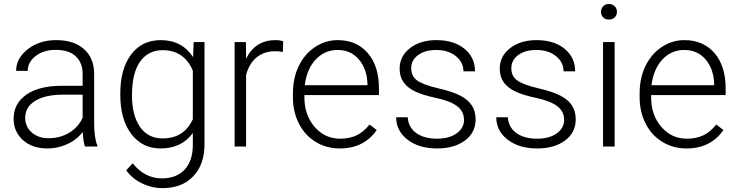

<svg xmlns="http://www.w3.org/2000/svg" viewBox="-20 -741 3728 971"><path d="M409.7 0Q400.9 -24.9 398.4 -73.7Q367.7 -33.7 320.1 -12Q272.5 9.8 219.2 9.8Q143.1 9.8 95.9 -32.7Q48.8 -75.2 48.8 -140.1Q48.8 -217.3 113 -262.2Q177.2 -307.1 292 -307.1H397.9V-367.2Q397.9 -423.8 363 -456.3Q328.1 -488.8 261.2 -488.8Q200.2 -488.8 160.2 -457.5Q120.1 -426.3 120.1 -382.3L61.5 -382.8Q61.5 -445.8 120.1 -491.9Q178.7 -538.1 264.2 -538.1Q352.5 -538.1 403.6 -493.9Q454.6 -449.7 456.1 -370.6V-120.6Q456.1 -43.9 472.2 -5.9V0ZM226.1 -42Q284.7 -42 330.8 -70.3Q377 -98.6 397.9 -146V-262.2H293.5Q206.1 -261.2 156.7 -230.2Q107.4 -199.2 107.4 -145Q107.4 -100.6 140.4 -71.3Q173.3 -42 226.1 -42Z M588.4 -269Q588.4 -393.1 643.3 -465.6Q698.2 -538.1 792.5 -538.1Q900.4 -538.1 956.5 -452.1L959.5 -528.3H1014.2V-10.7Q1014.2 91.3 957 150.9Q899.9 210.4 802.2 210.4Q747.1 210.4 697 185.8Q647 161.1 618.2 120.1L650.9 85Q712.9 161.1 798.3 161.1Q871.6 161.1 912.6 117.9Q953.6 74.7 955.1 -2V-68.4Q898.9 9.8 791.5 9.8Q699.7 9.8 644 -63.5Q588.4 -136.7 588.4 -261.2ZM647.5 -258.8Q647.5 -157.7 688 -99.4Q728.5 -41 802.2 -41Q910.2 -41 955.1 -137.7V-383.3Q934.6 -434.1 896 -460.7Q857.4 -487.3 803.2 -487.3Q729.5 -487.3 688.5 -429.4Q647.5 -371.6 647.5 -258.8Z M1410.6 -478.5Q1392.1 -481.9 1371.1 -481.9Q1316.4 -481.9 1278.6 -451.4Q1240.7 -420.9 1224.6 -362.8V0H1166.5V-528.3H1223.6L1224.6 -444.3Q1271 -538.1 1373.5 -538.1Q1397.9 -538.1 1412.1 -531.7Z M1698.2 9.8Q1630.9 9.8 1576.4 -23.4Q1522 -56.6 1491.7 -116Q1461.4 -175.3 1461.4 -249V-270Q1461.4 -346.2 1491 -407.2Q1520.5 -468.3 1573.2 -503.2Q1626 -538.1 1687.5 -538.1Q1783.7 -538.1 1840.1 -472.4Q1896.5 -406.7 1896.5 -293V-260.3H1519.5V-249Q1519.5 -159.2 1571 -99.4Q1622.6 -39.6 1700.7 -39.6Q1747.6 -39.6 1783.4 -56.6Q1819.3 -73.7 1848.6 -111.3L1885.3 -83.5Q1820.8 9.8 1698.2 9.8ZM1687.5 -488.3Q1621.6 -488.3 1576.4 -439.9Q1531.2 -391.6 1521.5 -310.1H1838.4V-316.4Q1835.9 -392.6 1794.9 -440.4Q1753.9 -488.3 1687.5 -488.3Z M2326.7 -134.3Q2326.7 -177.7 2291.7 -204.1Q2256.8 -230.5 2186.5 -245.4Q2116.2 -260.3 2077.4 -279.5Q2038.6 -298.8 2019.8 -326.7Q2001 -354.5 2001 -394Q2001 -456.5 2053.2 -497.3Q2105.5 -538.1 2187 -538.1Q2275.4 -538.1 2328.9 -494.4Q2382.3 -450.7 2382.3 -380.4H2323.7Q2323.7 -426.8 2284.9 -457.5Q2246.1 -488.3 2187 -488.3Q2129.4 -488.3 2094.5 -462.6Q2059.6 -437 2059.6 -396Q2059.6 -356.4 2088.6 -334.7Q2117.7 -313 2194.6 -294.9Q2271.5 -276.9 2309.8 -256.3Q2348.1 -235.8 2366.7 -207Q2385.3 -178.2 2385.3 -137.2Q2385.3 -70.3 2331.3 -30.3Q2277.3 9.8 2190.4 9.8Q2098.1 9.8 2040.8 -34.9Q1983.4 -79.6 1983.4 -147.9H2042Q2045.4 -96.7 2085.2 -68.1Q2125 -39.6 2190.4 -39.6Q2251.5 -39.6 2289.1 -66.4Q2326.7 -93.3 2326.7 -134.3Z M2833 -134.3Q2833 -177.7 2798.1 -204.1Q2763.2 -230.5 2692.9 -245.4Q2622.6 -260.3 2583.7 -279.5Q2544.9 -298.8 2526.1 -326.7Q2507.3 -354.5 2507.3 -394Q2507.3 -456.5 2559.6 -497.3Q2611.8 -538.1 2693.4 -538.1Q2781.7 -538.1 2835.2 -494.4Q2888.7 -450.7 2888.7 -380.4H2830.1Q2830.1 -426.8 2791.3 -457.5Q2752.4 -488.3 2693.4 -488.3Q2635.7 -488.3 2600.8 -462.6Q2565.9 -437 2565.9 -396Q2565.9 -356.4 2595 -334.7Q2624 -313 2700.9 -294.9Q2777.8 -276.9 2816.2 -256.3Q2854.5 -235.8 2873 -207Q2891.6 -178.2 2891.6 -137.2Q2891.6 -70.3 2837.6 -30.3Q2783.7 9.8 2696.8 9.8Q2604.5 9.8 2547.1 -34.9Q2489.7 -79.6 2489.7 -147.9H2548.3Q2551.8 -96.7 2591.6 -68.1Q2631.3 -39.6 2696.8 -39.6Q2757.8 -39.6 2795.4 -66.4Q2833 -93.3 2833 -134.3Z M3088.4 0H3029.8V-528.3H3088.4ZM3019.5 -681.2Q3019.5 -697.8 3030.3 -709.2Q3041 -720.7 3059.6 -720.7Q3078.1 -720.7 3089.1 -709.2Q3100.1 -697.8 3100.1 -681.2Q3100.1 -664.6 3089.1 -653.3Q3078.1 -642.1 3059.6 -642.1Q3041 -642.1 3030.3 -653.3Q3019.5 -664.6 3019.5 -681.2Z M3451.7 9.8Q3384.3 9.8 3329.8 -23.4Q3275.4 -56.6 3245.1 -116Q3214.8 -175.3 3214.8 -249V-270Q3214.8 -346.2 3244.4 -407.2Q3273.9 -468.3 3326.7 -503.2Q3379.4 -538.1 3440.9 -538.1Q3537.1 -538.1 3593.5 -472.4Q3649.9 -406.7 3649.9 -293V-260.3H3272.9V-249Q3272.9 -159.2 3324.5 -99.4Q3376 -39.6 3454.1 -39.6Q3501 -39.6 3536.9 -56.6Q3572.8 -73.7 3602.1 -111.3L3638.7 -83.5Q3574.2 9.8 3451.7 9.8ZM3440.9 -488.3Q3375 -488.3 3329.8 -439.9Q3284.7 -391.6 3274.9 -310.1H3591.8V-316.4Q3589.4 -392.6 3548.3 -440.4Q3507.3 -488.3 3440.9 -488.3Z"/></svg>

Font: Shabnam Thin FD
Style: Thin-FD
Weight: 100
Foundry: DejaVu fonts team - Redesigned by Saber Rastikerdar - Based on Vazir font
Version: Version 5.0.0